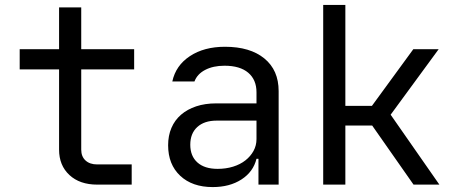

<svg xmlns="http://www.w3.org/2000/svg" viewBox="-20 -750 1840 780"><path d="M60 -550H220V-720H310V-550H525V-468H310V-142Q310 -114 327.5 -98Q345 -82 375 -82H515V0H375Q304 0 262 -39Q220 -78 220 -142V-468H60Z M663 -160Q663 -199 676.5 -230.5Q690 -262 715.5 -284Q741 -306 777 -318Q813 -330 858 -330H1022V-375Q1022 -426 988.5 -454.5Q955 -483 892 -483Q846 -483 813.5 -466Q781 -449 770 -419H680Q694 -484 751.5 -522Q809 -560 894 -560Q996 -560 1054 -512.5Q1112 -465 1112 -380V0H1030V-105H1022Q1009 -52 961 -21Q913 10 844 10Q761 10 712 -36Q663 -82 663 -160ZM864 -64Q898 -64 927 -73Q956 -82 977 -98.5Q998 -115 1010 -137Q1022 -159 1022 -185V-260H860Q810 -260 781.5 -234Q753 -208 753 -162Q753 -116 782 -90Q811 -64 864 -64Z M1383 -730V-320H1491L1659 -550H1762L1567 -284L1765 0H1660L1492 -240H1383V0H1293V-730Z"/></svg>

Font: JetBrainsMono NF
Style: Regular
Weight: 400
Monospace: yes
Designer: Philipp Nurullin, Konstantin Bulenkov
Foundry: JetBrains
Version: Version 1.0.2; ttfautohint (v1.8.3)